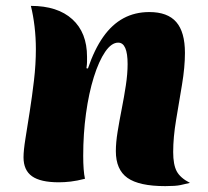

<svg xmlns="http://www.w3.org/2000/svg" viewBox="-20 -618 706 653"><path d="M279 -385Q301 -450 331 -492.5Q361 -535 400 -556Q439 -577 488 -577Q550 -577 579.5 -543Q609 -509 609 -438Q609 -390 599 -330Q589 -270 579 -210.5Q569 -151 569 -101Q569 -58 581 -35.5Q593 -13 626 4Q610 8 593.5 11.5Q577 15 542 15Q453 15 413.5 -13Q374 -41 374 -104Q374 -133 380 -170Q386 -207 394 -247.5Q402 -288 408 -327.5Q414 -367 414 -400Q414 -473 382 -473Q359 -473 337.5 -441.5Q316 -410 299 -355.5Q282 -301 272.5 -232Q263 -163 263 -88Q263 -63 264.5 -43Q266 -23 269 -10Q242 -3 220.5 -0.5Q199 2 180 2Q118 2 89 -18.5Q60 -39 60 -83Q60 -106 66.5 -146.5Q73 -187 81 -238Q89 -289 95.5 -344Q102 -399 102 -451Q102 -490 97.5 -528Q93 -566 85 -598Q176 -598 226 -552.5Q276 -507 276 -425Q276 -416 276 -408Q276 -400 274 -386Z"/></svg>

Font: Merienda Black
Style: Regular
Weight: 900
Designer: Eduardo Rodriguez Tunni
Foundry: Eduardo Rodriguez Tunni
Version: Version 2.001